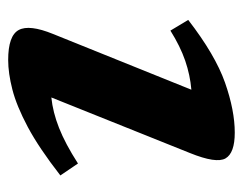

<svg xmlns="http://www.w3.org/2000/svg" viewBox="-81 -487 580 458"><g transform="rotate(-90 209.0 -258.0)"><path d="M73 -95 205.5 -425.5Q170.5 -422 133 -407.2Q95.5 -392.5 48 -362L19.5 -404Q85 -455 135.2 -481.8Q185.5 -508.5 224.5 -518.5Q263.5 -528.5 295 -528.5Q353 -528.5 366.5 -503.2Q380 -478 357 -421.5L224 -91.5Q259 -94.5 293.2 -106.2Q327.5 -118 365 -141.5L390.5 -99Q307 -34.5 240.8 -11.2Q174.5 12 121.5 12Q73 12 60.2 -10Q47.5 -32 73 -95Z"/></g></svg>

Font: Newsreader 6pt SemiBold
Style: Italic
Weight: 600
Italic angle: -17°
Designer: Hugues Gentile
Foundry: Production Type
Version: Version 1.003; ttfautohint (v1.8.3)